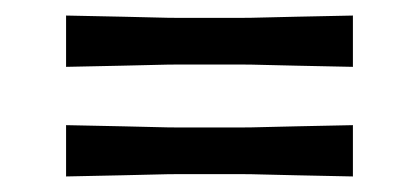

<svg xmlns="http://www.w3.org/2000/svg" viewBox="-20 -394 540 247"><path d="M65 -233Q112 -232 138 -231.5Q164 -231 180 -230.5Q196 -230 211 -230Q226 -230 249 -230Q273 -230 288 -230Q303 -230 319 -230.5Q335 -231 361.5 -231.5Q388 -232 434 -233V-167Q388 -168 361.5 -168.5Q335 -169 319 -169.5Q303 -170 288.5 -170Q274 -170 250 -170Q226 -170 211 -170Q196 -170 179.5 -169.5Q163 -169 137 -168.5Q111 -168 65 -167ZM65 -374Q112 -373 138 -372.5Q164 -372 180 -371.5Q196 -371 211 -371Q226 -371 249 -371Q273 -371 288 -371Q303 -371 319 -371.5Q335 -372 361.5 -372.5Q388 -373 434 -374V-308Q388 -309 361.5 -309.5Q335 -310 319 -310.5Q303 -311 288.5 -311Q274 -311 250 -311Q226 -311 211 -311Q196 -311 179.5 -310.5Q163 -310 137 -309.5Q111 -309 65 -308Z"/></svg>

Font: Ojuju Medium
Style: Regular
Weight: 500
Designer: Chisaokwu Joboson, Mirko Velimirovic
Foundry: Udi Foundry
Version: Version 1.000